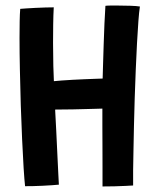

<svg xmlns="http://www.w3.org/2000/svg" viewBox="-20 -673 587 693"><path d="M70.5 -1Q68 -23 65.2 -67.5Q62.5 -112 59.8 -170.5Q57 -229 55 -293.5Q53 -358 51.8 -420.5Q50.5 -483 50.5 -535Q50.5 -568.5 51 -595.8Q51.5 -623 53 -641Q58 -641.5 72.8 -642.5Q87.5 -643.5 106.8 -644.5Q126 -645.5 144.2 -646Q162.5 -646.5 174 -646.5Q172.5 -619.5 172 -584.8Q171.5 -550 171.5 -518.5Q171.5 -475.5 172.5 -434.8Q173.5 -394 174.5 -380Q185.5 -381 203.2 -382.5Q221 -384 242.2 -385Q263.5 -386 284.2 -387Q305 -388 322.5 -388.5Q340 -389 350.5 -389.5Q351 -409 352 -441.8Q353 -474.5 354.2 -512.8Q355.5 -551 357 -587.8Q358.5 -624.5 360.5 -652Q368.5 -653 380.2 -653Q392 -653 404 -653Q427.5 -653 450.2 -652.2Q473 -651.5 485 -649.5Q482 -631 479.5 -596.5Q477 -562 474.5 -517Q472 -472 470 -421Q468 -370 466.2 -318Q464.5 -266 463.5 -218Q462.5 -174 461.8 -132.8Q461 -91.5 460.5 -58.2Q460 -25 460.5 -3.5Q451 -3 432.8 -2Q414.5 -1 392.5 -0.5Q370.5 0 350 0Q350 -33 350 -71Q350 -109 349.8 -147.2Q349.5 -185.5 349.5 -220.2Q349.5 -255 349.5 -281Q339 -280.5 321.8 -280.2Q304.5 -280 284 -279.2Q263.5 -278.5 243 -278.2Q222.5 -278 205.8 -277.8Q189 -277.5 179 -277.5Q181 -244 183 -201.2Q185 -158.5 187 -116.8Q189 -75 190.5 -45Q192 -15 192.5 -6.5Q184 -5.5 168 -4.5Q152 -3.5 133.5 -2.5Q115 -1.5 98 -1.2Q81 -1 70.5 -1Z"/></svg>

Font: Grandstander Thin Medium
Style: Regular
Weight: 500
Version: Version 1.200